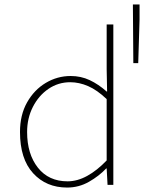

<svg xmlns="http://www.w3.org/2000/svg" viewBox="-20 -832 648 864"><path d="M282 12Q188 12 129 -52.5Q70 -117 70 -238Q70 -315 102 -371.5Q134 -428 186 -459Q238 -490 298 -490Q344 -490 383.5 -471.5Q423 -453 460 -420H462L460 -520V-722H490V0H464L460 -74H458Q426 -40 380.5 -14Q335 12 282 12ZM284 -16Q328 -16 372.5 -40.5Q417 -65 460 -110V-386Q417 -427 376.5 -444.5Q336 -462 296 -462Q242 -462 198 -432Q154 -402 128 -351Q102 -300 102 -238Q102 -139 150.5 -77.5Q199 -16 284 -16ZM580 -548 578 -812H608V-744L602 -548Z"/></svg>

Font: Source Code Pro ExtraLight ExtraLight
Style: Regular
Weight: 250
Monospace: yes
Version: Version 1.018;hotconv 1.0.116;makeotfexe 2.5.65601